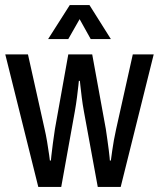

<svg xmlns="http://www.w3.org/2000/svg" viewBox="-20 -742 632 762"><path d="M132 0 1 -526H91L157 -230Q162 -209 167 -179.5Q172 -150 175 -127.5Q178 -105 178 -105H182Q182 -105 184 -125Q186 -145 190 -174Q194 -203 198 -230L251 -526H346L400 -230Q403 -210 406 -188.5Q409 -167 411.5 -148Q414 -129 415 -117Q416 -105 416 -105H420Q420 -105 421.5 -116Q423 -127 425.5 -145Q428 -163 432 -185.5Q436 -208 441 -230L507 -526H590L459 0H368L313 -300Q308 -327 304.5 -355Q301 -383 299 -402Q297 -421 297 -421H293Q293 -421 291 -402Q289 -383 285.5 -355.5Q282 -328 277 -300L223 0ZM171 -587 257 -722H335L420 -587H340L296 -666L251 -587Z"/></svg>

Font: Archivo Narrow
Style: Regular
Weight: 400
Designer: Hector Gatti
Foundry: Omnibus-Type
Version: Version 3.002